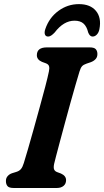

<svg xmlns="http://www.w3.org/2000/svg" viewBox="-20 -936 518 956"><path d="M249.5 -120Q245.5 -100.5 249.8 -91.5Q254 -82.5 266 -78.5L283.5 -72Q309 -60.5 309 -39Q309 -21 296.5 -10.5Q284 0 263 0H48Q25 0 17.2 -9.5Q9.5 -19 9.5 -34Q9 -48.5 17.8 -58.8Q26.5 -69 40 -73.5L61 -80Q76 -84.5 84.2 -94.2Q92.5 -104 98.5 -124Q106 -147.5 119 -192.5Q132 -237.5 147.5 -292.8Q163 -348 178.2 -403.8Q193.5 -459.5 205.8 -506.2Q218 -553 223.5 -580Q227 -596.5 224.2 -606.2Q221.5 -616 208 -621L189 -628Q163.5 -639 163.5 -661Q163.5 -700 213 -700H426.5Q449.5 -700 457.2 -690.8Q465 -681.5 465 -667Q465 -651.5 456 -641.8Q447 -632 432.5 -626.5L410.5 -619Q395.5 -614 388.5 -606.2Q381.5 -598.5 376 -580.5Q368.5 -556 356.5 -514.8Q344.5 -473.5 330.8 -424.2Q317 -375 303.5 -324.5Q290 -274 278.2 -230.5Q266.5 -187 258.8 -157.2Q251 -127.5 249.5 -120ZM351 -833Q297 -833 252.5 -774.5Q233.5 -754 220 -754Q207.5 -754 203.8 -764.2Q200 -774.5 205.5 -791Q224.5 -847.5 270.5 -881.5Q316.5 -915.5 373 -915.5Q430 -915.5 458 -881.5Q486 -847.5 475 -791Q472 -774.5 462.5 -764.2Q453 -754 441 -754Q427 -754 419 -774.5Q412 -804 396 -818.5Q380 -833 351 -833Z"/></svg>

Font: Fraunces 9pt SuperSoft SemiBold
Style: Italic
Weight: 600
Italic angle: -16°
Version: Version 1.000;[0bf87f6ff]